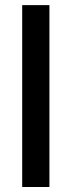

<svg xmlns="http://www.w3.org/2000/svg" viewBox="-20 -748 287 768"><path d="M177.7 -727.5V0H68.8V-727.5Z"/></svg>

Font: V-Inter
Style: Medium-500
Weight: 500
Designer: Rasmus Andersson
Foundry: rsms
Version: Version 4.000;git-4146feb